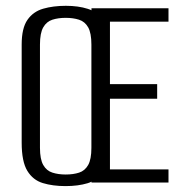

<svg xmlns="http://www.w3.org/2000/svg" viewBox="-20 -619 615 651"><path d="M202 12Q159 12 125.4 1.8Q91.8 -8.3 72.6 -39.8Q53.5 -71.2 53.5 -135.3V-467.8Q53.5 -523.5 73 -551.6Q92.5 -579.7 126.4 -589.5Q160.4 -599.3 203.4 -599.3Q245.4 -599.3 277.5 -589.1Q309.6 -579 328.3 -550.9Q347 -522.8 347 -467.8V-135.5Q347 -70.5 328.3 -39Q309.6 -7.6 277.2 2.2Q244.7 12 202 12ZM202.7 -27.3Q228.6 -27.3 248.2 -33.7Q267.8 -40 278.9 -59.5Q289.9 -78.9 289.9 -117.8V-468Q289.9 -506.9 278.9 -526.4Q267.8 -545.8 247.9 -552.2Q227.9 -558.5 202.7 -558.5Q177.5 -558.5 157.7 -552.2Q137.8 -545.8 126.7 -526.4Q115.5 -506.9 115.5 -468V-117.8Q115.5 -78.9 126.7 -59.5Q137.8 -40 157.7 -33.7Q177.5 -27.3 202.7 -27.3ZM290.2 0V-591H551.3V-545.5H352.8V-333.7H512.9V-284.2H352.8V-44.6H551.3V0Z"/></svg>

Font: Alumni Sans SC Thin
Style: Regular
Weight: 100
Designer: Robert E. Leuschke
Foundry: Robert E. Leuschke
Version: Version 1.018